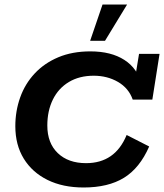

<svg xmlns="http://www.w3.org/2000/svg" viewBox="-20 -822 728 852"><path d="M351 10Q259 10 191 -23.5Q123 -57 85.5 -118Q48 -179 48 -262Q48 -329 69.5 -389.5Q91 -450 134 -496Q177 -542 239 -568Q301 -594 381 -594Q473 -594 532 -556Q591 -518 608 -447L578 -467L597 -583H688L656 -380H569Q551 -431 503.5 -458.5Q456 -486 396 -486Q332 -486 285.5 -458Q239 -430 214.5 -380Q190 -330 190 -265Q190 -187 236.5 -142.5Q283 -98 362 -98Q426 -98 471 -129Q516 -160 542 -223L642 -172Q600 -76 530 -33Q460 10 351 10ZM380 -641 435 -802H544L446 -641Z"/></svg>

Font: Rokkitt SemiBold
Style: Bold Italic
Weight: 700
Italic angle: -9°
Version: Version 3.103